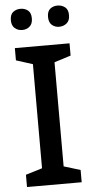

<svg xmlns="http://www.w3.org/2000/svg" viewBox="-61 -947 477 983"><g transform="rotate(-5 178.0 -456.0)"><path d="M318 0H37V-63L122 -89V-624L37 -651V-714H318V-651L233 -624V-89L318 -63ZM29 -858Q29 -887 45 -899.5Q61 -912 83 -912Q105 -912 121 -899.5Q137 -887 137 -858Q137 -830 121 -816.5Q105 -803 83 -803Q61 -803 45 -816.5Q29 -830 29 -858ZM220 -858Q220 -887 235.5 -899.5Q251 -912 273 -912Q295 -912 311.5 -899.5Q328 -887 328 -858Q328 -830 311.5 -816.5Q295 -803 273 -803Q251 -803 235.5 -816.5Q220 -830 220 -858Z"/></g></svg>

Font: Noto Sans NKo Unjoined Medium
Style: Regular
Weight: 500
Designer: Monotype Design Team
Foundry: Monotype Imaging Inc.
Version: Version 2.004